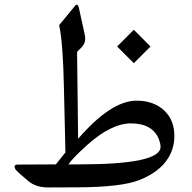

<svg xmlns="http://www.w3.org/2000/svg" viewBox="-20 -801 822 821"><path d="M552.2 -673.8 623.5 -602.1 552.2 -530.8 481 -602.1ZM314.5 0 188 0.5Q134.8 1 102.1 -25.9Q49.8 -69.3 45.4 -78.1Q36.1 -97.2 56.2 -97.2L218.8 -98.1Q239.3 -124 259.8 -149.4Q258.8 -167 253.4 -423.8Q249.5 -619.1 232.9 -693.4L300.3 -775.4Q312 -789.6 317.4 -767.1Q317.4 -767.1 342.8 -650.9Q349.1 -620.6 330.1 -600.1L309.6 -579.1L314 -207.5Q455.1 -370.6 564 -370.6Q637.7 -370.6 683.1 -327.6Q725.6 -287.1 725.6 -219.7Q725.6 -166.5 698.2 -123.5Q660.6 -64.5 575.2 -30.8Q498.5 -1 314.5 0ZM272.5 -98.1H317.9Q666.5 -98.1 666.5 -172.9Q666.5 -186 660.2 -203.6Q633.3 -273.4 540 -273.4Q454.6 -273.4 349.1 -177.7Q289.1 -123 272.5 -98.1Z"/></svg>

Font: Parastoo WOL
Style: WOL
Weight: 400
Foundry: Saber Rastikerdar (saber.rastikerdar@gmail.com)
Version: Version 1.0.0-alpha5